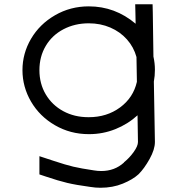

<svg xmlns="http://www.w3.org/2000/svg" viewBox="-20 -613 813 906"><path d="M86 -282Q86 -361 126.5 -430Q167 -499 239.5 -541Q312 -583 399 -583Q523 -583 620 -501L619 -552L618 -593H700L701 -554L704 -346Q711 -315 711 -284Q711 -255 706 -228L711 57Q711 92 686 137Q661 182 634 209Q607 234 559.5 253.5Q512 273 454 273Q430 273 406 269Q339 260 297 250Q255 240 196 220L166 210V124L233 146Q290 165 326 173.5Q362 182 423 191Q441 194 458 194Q521 194 565 154V153Q591 132 611 104Q631 76 631 57L629 -69Q583 -27 524 -3.5Q465 20 401 20Q400 20 399 20Q312 20 239.5 -22Q167 -64 126.5 -133.5Q86 -203 86 -282ZM397 -60Q398 -60 399 -60Q484 -60 546.5 -106Q609 -152 626 -227L624 -344Q611 -391 579 -427Q547 -463 500.5 -483Q454 -503 399 -503Q333 -503 279.5 -475Q226 -447 196 -396.5Q166 -346 166 -282Q166 -218 196 -167.5Q226 -117 278.5 -88.5Q331 -60 397 -60Z"/></svg>

Font: Nordica Advanced
Style: RegularExtended
Weight: 300
Version: Version 1.07